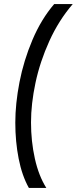

<svg xmlns="http://www.w3.org/2000/svg" viewBox="-20 -819 376 941"><path d="M55 -218Q55 -310.5 75.5 -416.2Q96 -522 139 -623.5Q182 -725 245.5 -799H336.5Q268 -719.5 222 -618.2Q176 -517 154 -413.5Q132 -310 132 -219Q132 -126.5 150.8 -42Q169.5 42.5 207 102H121.5Q88 42.5 71.5 -41.2Q55 -125 55 -218Z"/></svg>

Font: HK Grotesk Medium
Style: Italic
Weight: 500
Italic angle: -8°
Designer: Alfredo Marco Pradil
Foundry: Hanken Design Co.
Version: Version 3.004